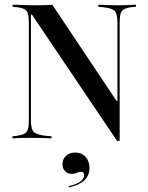

<svg xmlns="http://www.w3.org/2000/svg" viewBox="-20 -591 634 820"><path d="M479.8 10.5 116.1 -529H112.1V-201.6H103.2V-492.7Q103.2 -519.4 99.2 -532.7Q95.2 -546 83.9 -552Q72.6 -558.1 49.2 -560.5L33.9 -562.1V-571Q44.4 -571 60.5 -570.2Q76.6 -569.4 97.2 -569Q117.7 -568.5 141.1 -568.5H154Q167.7 -568.5 180.6 -569.4Q193.5 -570.2 203.2 -571L477.4 -160.5H481.5V-492.7Q481.5 -529.8 471.4 -542.7Q461.3 -555.6 423.4 -559.7L400 -562.1V-571Q413.7 -570.2 435.9 -569.4Q458.1 -568.5 486.3 -568.5Q501.6 -568.5 515.7 -569Q529.8 -569.4 541.5 -570.2Q553.2 -571 560.5 -571V-562.1L543.5 -560.5Q521.8 -558.1 510.1 -551.6Q498.4 -545.2 494.8 -531.9Q491.1 -518.5 491.1 -492.7V10.5ZM112.1 -78.2Q112.1 -41.1 123 -28.6Q133.9 -16.1 172.6 -11.3L200 -8.9V0Q190.3 -0.8 176.2 -1.2Q162.1 -1.6 144.8 -2Q127.4 -2.4 108.1 -2.4Q92.7 -2.4 78.6 -2Q64.5 -1.6 52.8 -1.2Q41.1 -0.8 33.1 0V-8.9L50 -10.5Q72.6 -13.7 83.9 -19.8Q95.2 -25.8 99.2 -39.1Q103.2 -52.4 103.2 -78.2V-201.6H112.1ZM274.2 208.9 272.6 204Q303.2 197.6 321.4 185.5Q339.5 173.4 339.5 157.3Q339.5 142.7 325.8 142.7Q316.1 142.7 308.1 147.2Q300 151.6 287.1 151.6Q269.4 151.6 258.1 140.3Q246.8 129 246.8 110.5Q246.8 88.7 261.7 74.6Q276.6 60.5 300.8 60.5Q328.2 60.5 345.2 78.6Q362.1 96.8 362.1 126.6Q362.1 159.7 339.1 180.2Q316.1 200.8 274.2 208.9Z"/></svg>

Font: Playfair 144pt SemiCondensed Medium
Style: Regular
Weight: 500
Width: 4
Designer: Claus Eggers Sørensen
Foundry: Claus Eggers Sørensen
Version: Version 2.203